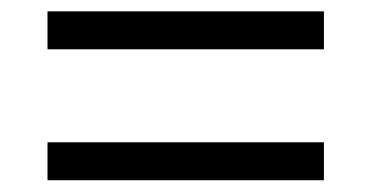

<svg xmlns="http://www.w3.org/2000/svg" viewBox="-20 -526 640 331"><path d="M61.9 -441V-506.4H538.4V-441ZM61.9 -215.3V-280.7H538.4V-215.3Z"/></svg>

Font: Mona Sans ExtraLight
Style: Regular
Weight: 200
Designer: Deni Anggara
Foundry: GitHub
Version: Version 2.000